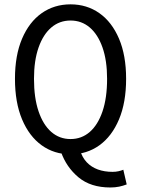

<svg xmlns="http://www.w3.org/2000/svg" viewBox="-20 -688 640 871"><path d="M300 12Q226.1 12 169.2 -28.8Q112.4 -69.7 80.1 -146.5Q47.9 -223.2 47.9 -330.5Q47.9 -436.7 80.1 -512.5Q112.4 -588.3 169.2 -628.3Q226.1 -668.3 300 -668.3Q373.9 -668.3 430.8 -628.3Q487.6 -588.3 519.9 -512.5Q552.1 -436.7 552.1 -330.5Q552.1 -223.2 519.9 -146.5Q487.6 -69.7 430.8 -28.8Q373.9 12 300 12ZM300 -57.2Q350.1 -57.2 387.2 -89.4Q424.2 -121.6 445 -182.7Q465.8 -243.7 465.8 -330.5Q465.8 -413.4 445 -472.6Q424.2 -531.8 387.2 -563.3Q350.1 -594.9 300 -594.9Q249.9 -594.9 212.8 -563.3Q175.8 -531.8 155 -472.6Q134.2 -413.4 134.2 -330.5Q134.2 -243.7 155 -182.7Q175.8 -121.6 212.8 -89.4Q249.9 -57.2 300 -57.2ZM480.5 162.5Q391.5 162.5 336.2 116.5Q281 70.4 256.6 1L343.3 -6.3Q353 26.5 373.7 48.3Q394.5 70.1 424.2 80.9Q453.9 91.6 490.4 91.6Q505.4 91.6 518 88.7Q530.6 85.8 539.4 82L554.8 148.6Q538.8 154.8 520.5 158.7Q502.2 162.5 480.5 162.5Z"/></svg>

Font: Source Code Pro ExtraLight
Style: Regular
Weight: 200
Monospace: yes
Designer: Paul D. Hunt, Teo Tuominen
Foundry: Adobe
Version: Version 1.026;hotconv 1.1.0;makeotfexe 2.6.0